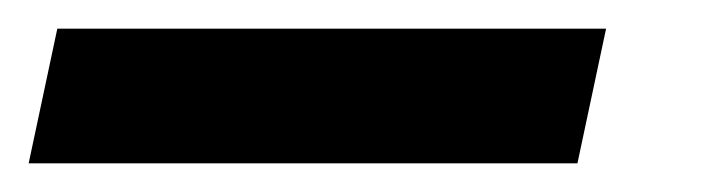

<svg xmlns="http://www.w3.org/2000/svg" viewBox="-87 64 491 134"><path d="M-67 178 -47 84H336L316 178Z"/></svg>

Font: Saira SemiExpanded SemiBold
Style: Italic
Weight: 600
Width: 6
Italic angle: -12°
Designer: Hector Gatti with collaboration of the Omnibus-Type team
Foundry: Omnibus-Type
Version: Version 1.101